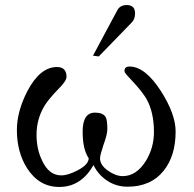

<svg xmlns="http://www.w3.org/2000/svg" viewBox="-20 -727 770 762"><path d="M516 -674Q516 -651 503 -638L372 -503L349 -506L446 -687Q457 -707 483 -707Q516 -707 516 -674ZM677 -205Q677 -109 630 -50Q579 14 486 14Q442 14 406 -9.5Q370 -33 351 -72Q302 15 215 15Q135 15 87 -60Q47 -124 47 -211Q47 -285 89 -366Q139 -461 206 -461Q244 -461 244 -422Q244 -406 213 -375Q172 -333 156 -306Q125 -254 125 -192Q125 -135 147 -90Q174 -31 223 -31Q250 -31 288 -51Q332 -74 332 -99Q308 -134 308 -205Q308 -280 357 -280Q388 -280 399 -263Q406 -252 406 -215Q406 -193 391 -153Q377 -111 377 -99Q377 -72 408 -50Q439 -28 467 -28Q522 -28 560 -90Q591 -142 591 -203Q591 -282 561 -335Q548 -357 521 -388Q511 -399 500 -411Q489 -423 484 -428.5Q479 -434 478 -436Q474 -441 474 -445Q474 -463 494 -463Q556 -463 619 -365Q677 -274 677 -205Z"/></svg>

Font: GFS Didot
Style: Regular
Weight: 400
Designer: Takis Katsoulidis and George D. Matthiopoulos
Foundry: Takis Katsoulidis and George D. Matthiopoulos
Version: Version 1.0